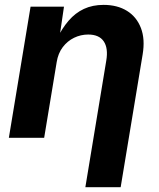

<svg xmlns="http://www.w3.org/2000/svg" viewBox="-20 -570 659 794"><path d="M214.4 -313 162.6 0H16.6L106.4 -542.5H244.6L224.6 -406.2L213.9 -406.7Q236.3 -452.6 263.9 -484.6Q291.5 -516.6 327.1 -533.2Q362.8 -549.8 408.2 -549.8Q465.3 -549.8 505.1 -525.1Q544.9 -500.5 562.7 -454.3Q580.6 -408.2 569.8 -344.2L479 204.1H333L419.4 -318.8Q428.2 -370.1 409.2 -398.7Q390.1 -427.2 344.7 -427.2Q314 -427.2 286.4 -413.8Q258.8 -400.4 239.5 -375Q220.2 -349.6 214.4 -313Z"/></svg>

Font: Inter 16pt
Style: Bold Italic
Weight: 700
Italic angle: -9.3988°
Version: Version 4.001;git-66647c0bb